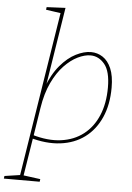

<svg xmlns="http://www.w3.org/2000/svg" viewBox="-118 -812 751 1089"><g transform="rotate(5 257.5 -267.5)"><path d="M-54 230 -52 215 42 201 35 209 186 -742 192 -732 101 -745 103 -760 210 -765 135 -293 130 -301Q160 -382 202.5 -432Q245 -482 291 -505Q337 -528 376 -528Q413 -528 443.5 -508Q474 -488 492 -446Q510 -404 510 -337Q510 -240 477.5 -167Q445 -94 386.5 -50.5Q328 -7 247.5 3Q167 13 71 -15L91 -16L55 209L47 201L152 215L150 230ZM91 -15 84 -32Q175 -5 249.5 -15Q324 -25 377.5 -66.5Q431 -108 460 -176.5Q489 -245 489 -336Q489 -428 455.5 -468.5Q422 -509 375 -509Q342 -509 303 -490Q264 -471 226.5 -432Q189 -393 160 -332Q131 -271 118 -187Z"/></g></svg>

Font: Bitter Thin
Style: Italic
Weight: 100
Italic angle: -9°
Designer: Sol Matas, and Bitter project Authors
Foundry: Sol Matas
Version: Version 2.002